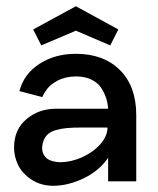

<svg xmlns="http://www.w3.org/2000/svg" viewBox="-20 -579 505 613"><path d="M222.2 -481 111.8 -434.1 85.9 -484.9 222.2 -559.1 357.9 -484.9 332 -434.1ZM222.2 -407.2Q311 -407.2 363 -355.2Q415 -303.2 415 -211.9V0H325.2V-75.2Q296.9 -33.7 247.3 -9.8Q197.8 14.2 148.9 14.2Q109.4 13.7 80.1 -5.9Q50.8 -25.4 37.8 -52.2Q24.9 -79.1 24.9 -107.9Q24.9 -165.5 64.5 -198.7Q104 -231.9 159.2 -231.9H325.2Q324.2 -248.5 319.3 -264.4Q314.5 -280.3 303.7 -297.4Q293 -314.5 272.2 -324.7Q251.5 -335 223.1 -335Q205.6 -335 190.2 -331.3Q174.8 -327.6 164.1 -321.8Q153.3 -315.9 144.5 -309.1Q135.7 -302.2 130.6 -295.2Q125.5 -288.1 121.8 -282.2Q118.2 -276.4 116.7 -272.5L115.2 -269L42 -288.1Q56.2 -342.8 105.7 -375Q155.3 -407.2 222.2 -407.2ZM172.9 -61Q207.5 -61.5 242.4 -77.1Q277.3 -92.8 300.3 -118.7Q323.2 -144.5 323.2 -171.9H243.2Q212.9 -171.9 194.1 -170.2Q175.3 -168.5 156.7 -163.1Q138.2 -157.7 128.2 -145.8Q118.2 -133.8 115.2 -115.2Q111.8 -92.8 125 -77.6Q138.2 -62.5 172.9 -61Z"/></svg>

Font: Neutral Grotesk
Style: Regular
Weight: 400
Designer: Nawras Khrais
Foundry: Nawras Khrais
Version: Version 1.000;PS 001.000;hotconv 1.0.88;makeotf.lib2.5.64775